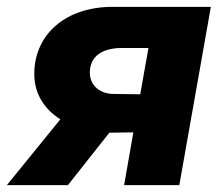

<svg xmlns="http://www.w3.org/2000/svg" viewBox="-57 -540 647 560"><path d="M305 0H466L558 -520H271C136 -520 43 -441 43 -324C43 -266 73 -221 119 -192L-37 0H141L262 -153H269L332 -154ZM205 -328C205 -377 243 -400 298 -400H376L352 -265L275 -266C233 -266 205 -292 205 -328Z"/></svg>

Font: Fixel Display 20240404 ExBold
Style: Italic
Weight: 800
Italic angle: -10°
Designer: AlfaBravo + MacPaw
Foundry: Kyrylo Tkachov, Marchela Mozhyna, Serhii Makarenko, Maria Weinstein, Zakhar Kryvoshyya
Version: Version 1.211;Glyphs 3.2 (3225)